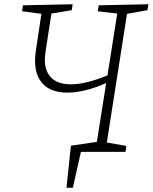

<svg xmlns="http://www.w3.org/2000/svg" viewBox="-20 -715 719 904"><path d="M674 -667 578 -650 483 -44 575 -28 571 0H361L323 169H293L314 -29L436 -47L480 -324Q378 -279 297 -279Q222 -279 183.5 -318.5Q145 -358 145 -428Q145 -449 148 -471L175 -650L84 -662L88 -690L322 -695L318 -667L222 -651L195 -476Q191 -446 191 -435Q191 -379 222 -348.5Q253 -318 314 -318Q383 -318 486 -360L532 -651L440 -662L445 -690L679 -695Z"/></svg>

Font: Bitter Pro Light
Style: Italic
Weight: 300
Italic angle: -9°
Designer: Sol Matas, and Bitter project Authors
Foundry: Sol Matas
Version: Version 1.010